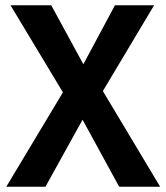

<svg xmlns="http://www.w3.org/2000/svg" viewBox="-20 -710 633 730"><path d="M20 -689.9H174.8L296.9 -465.8L417 -689.9H565.9L371.1 -363.8L588.9 0H433.1L293.9 -254.9L152.8 0H3.9L219.2 -358.9Z"/></svg>

Font: D-DIN-PRO
Style: Bold
Weight: 700
Designer: Charles Nix
Foundry: Datto Inc.
Version: Version 1.000;hotconv 1.0.109;makeotfexe 2.5.65596